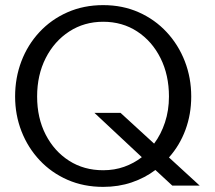

<svg xmlns="http://www.w3.org/2000/svg" viewBox="-20 -725 838 750"><path d="M383 5Q307 5 244 -22.5Q181 -50 135 -99Q89 -148 64 -212Q39 -276 39 -348Q39 -421 63.5 -485.5Q88 -550 134 -599.5Q180 -649 243.5 -677Q307 -705 383 -705Q459 -705 522 -677Q585 -649 631 -599.5Q677 -550 702 -485.5Q727 -421 727 -348Q727 -279 704.5 -218Q682 -157 640 -110L760 0H653L587 -61Q546 -30 494.5 -12.5Q443 5 383 5ZM383 -60Q427 -60 465 -73.5Q503 -87 534 -111L349 -284H451L582 -164Q609 -200 624.5 -247Q640 -294 640 -348Q640 -432 607 -498Q574 -564 516 -602Q458 -640 383 -640Q309 -640 250.5 -602Q192 -564 158.5 -498Q125 -432 125 -348Q125 -264 158.5 -199Q192 -134 250 -97Q308 -60 383 -60Z"/></svg>

Font: Panamera Medium
Style: Regular
Weight: 500
Designer: Bastien Sozeau
Foundry: NBR — Bastien Sozeau
Version: Version 3.002; ttfautohint (v1.8.4.7-5d5b);gftools[0.9.33]